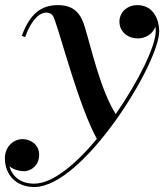

<svg xmlns="http://www.w3.org/2000/svg" viewBox="-70 -490 659 770"><path d="M67.5 260C263.5 260 568.5 -235 568.5 -365C568.5 -409 546.5 -469.5 481 -469.5C439 -469.5 409 -440 409 -403C409 -366.5 438 -336 483 -336C515.5 -336 544 -355 553 -383.5C554 -377 554.5 -370.5 554.5 -364C554.5 -306 486 -164.5 394 -32.5C333 -130 297 -293 270.5 -380.5C255.5 -432.5 229 -469.5 162.5 -469.5C96.5 -469.5 50.5 -436.5 17.5 -346.5L30.5 -341C57.5 -415.5 91 -439.5 115.5 -439.5C136.5 -439.5 143.5 -426 147.5 -415.5C174.5 -344.5 247 -62.5 318.5 67C234 168.5 141 246.5 67 246.5C15 246.5 -20.5 220 -32 177C-17 189.5 6.5 196.5 26 196.5C57.5 196.5 87 170.5 87 131.5C87 88 51 68 21 68C-22 68 -50.5 105 -50.5 144C-50.5 212 -4.5 260 67.5 260Z"/></svg>

Font: Bodoni* 16pt Medium
Style: Italic
Weight: 500
Italic angle: -13°
Version: Version 2.3